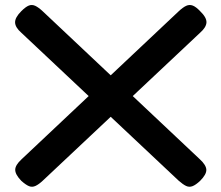

<svg xmlns="http://www.w3.org/2000/svg" viewBox="-20 -717 873 757"><path d="M769 -4Q752 12 739 17Q726 22 713.5 16Q701 10 684 -5L64 -588Q40 -609 39.5 -628.5Q39 -648 64 -673Q81 -690 93.5 -695Q106 -700 119 -694Q132 -688 149 -672L768 -89Q793 -66 793.5 -47.5Q794 -29 769 -4ZM64 -4Q40 -29 40 -47.5Q40 -66 65 -89L684 -672Q701 -688 714 -694Q727 -700 740 -695Q753 -690 769 -673Q795 -648 794 -628.5Q793 -609 769 -588L149 -5Q133 10 120 16Q107 22 94.5 17Q82 12 64 -4Z"/></svg>

Font: Fredoka SemiExpanded Medium
Style: Regular
Weight: 500
Width: 6
Designer: Ben Nathan
Foundry: Milena B. Brandão, Ben Nathan
Version: Version 2.001